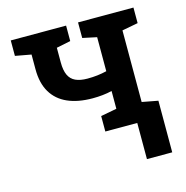

<svg xmlns="http://www.w3.org/2000/svg" viewBox="-104 -627 875 902"><g transform="rotate(-15 333.5 -176.0)"><path d="M345.7 0V-75.2L423.3 -89.8V-176.3Q401.4 -170.9 377.7 -168.5Q354 -166 329.6 -166Q258.3 -166 208 -188.2Q157.7 -210.4 131.1 -255.1Q104.5 -299.8 104.5 -367.2V-439L27.3 -453.1V-528.3H227.5H296.4V-453.1L227.5 -439V-367.2Q227.5 -329.1 238.3 -305.9Q249 -282.7 271.7 -272.2Q294.4 -261.7 329.6 -261.7Q355 -261.7 377.9 -264.4Q400.9 -267.1 423.3 -272.5V-438L354.5 -452.6V-528.3H624V-452.6L546.4 -438V-89.8L624 -75.2V0ZM501 175.8V-67.9H624V175.8Z"/></g></svg>

Font: Roboto Slab LO Medium
Style: Regular
Weight: 500
Designer: Google
Version: Version 2.000